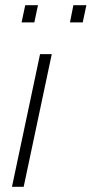

<svg xmlns="http://www.w3.org/2000/svg" viewBox="-20 -718 352 738"><path d="M26 0 134 -510H179L71 0ZM249 -632 262 -698H312L298 -632ZM63 -632 77 -698H126L112 -632Z"/></svg>

Font: Saira SemiCondensed ExtraLight
Style: Italic
Weight: 250
Width: 4
Italic angle: -12°
Designer: Hector Gatti with collaboration of the Omnibus-Type team
Foundry: Omnibus-Type
Version: Version 1.101